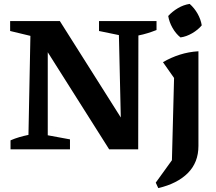

<svg xmlns="http://www.w3.org/2000/svg" viewBox="-20 -766 1108 985"><path d="M488 -658H783V-612Q760 -603 737.5 -596Q715 -589 690 -584L689 0H540L194 -547L225 -556V-72L339 -51V0H34V-46Q57 -56 79.5 -62.5Q102 -69 126 -74L136 -582L32 -607V-658H287L629 -117L601 -108L590 -586L488 -607ZM792 199 779 171 862 56 873 -366 816 -447Q857 -471 902.5 -485.5Q948 -500 998 -503V-17Q998 67 944 121.5Q890 176 792 199ZM953 -746Q977 -725 993.5 -696Q1010 -667 1015 -636Q996 -613 966 -595.5Q936 -578 906 -574Q882 -593 865 -623Q848 -653 843 -684Q864 -707 892.5 -724Q921 -741 953 -746Z"/></svg>

Font: Piazzolla 24pt
Style: Bold
Weight: 700
Designer: Juan Pablo del Peral
Foundry: Huerta Tipografica
Version: Version 2.005